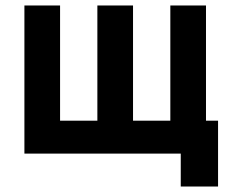

<svg xmlns="http://www.w3.org/2000/svg" viewBox="-20 -560 825 700"><path d="M775 120V-120H731V-540H601V-120H465V-540H335V-120H199V-540H69V0H639V120Z"/></svg>

Font: Manrope ExtraBold
Style: Regular
Weight: 800
Designer: Mikhail Sharanda
Foundry: Mikhail Sharanda
Version: Version 4.505